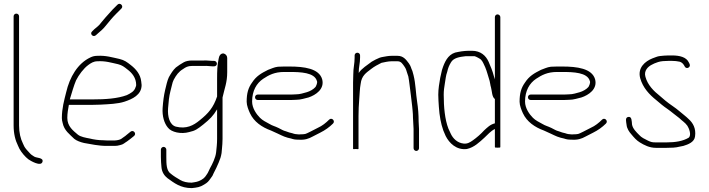

<svg xmlns="http://www.w3.org/2000/svg" viewBox="-20 -759 3644 987"><path d="M50 -675V-114C50 -72.1 58.6 -37.7 73 -9L80 6C90.4 24.8 109.3 47.5 126 60C135.2 66.6 190.9 100.3 198.5 72.5C204.5 50.5 167.5 53.7 156 46C144.8 39 139.5 35.9 131 26C123.9 18.9 109.5 3 105 -6L98 -21C85.4 -46.3 78 -77 78 -114V-675C78 -682.9 71.9 -689 64 -689C56.1 -689 50 -682.9 50 -675Z M473 -578 483 -587C499.8 -602.1 507.1 -606.4 523 -626C543.1 -650.7 556.5 -667.5 578 -689L604 -715C617.3 -728.3 597.3 -748.3 584 -735L576 -727C565 -716 549.6 -701.1 540 -689C525 -672.4 516.7 -663.4 501 -644C486.3 -623.9 480.9 -623.4 464 -608L454 -598C439.2 -585.9 458.4 -564.8 473 -578ZM339 -248C339.7 -249.3 340 -250.7 340 -252C348.7 -280.4 359.6 -319.5 371 -346C385.1 -374.1 409.9 -407.5 434 -425C446.5 -434.1 460.6 -444 481 -444C521.6 -446.7 553.8 -436.1 587 -429C607.6 -423.8 618.2 -415.4 635 -402C658.5 -384.4 680 -359.1 680 -322C680 -318.7 679 -315 677 -311C670.6 -288.7 651.2 -279.6 632 -270C584.1 -252.1 521.1 -248 456 -248ZM334 -220H456C470 -220 483 -220.3 495 -221C538.6 -223.4 585.5 -224.8 620.5 -236.5C659.4 -249.5 708 -270.7 708 -322C707.3 -327.3 706.7 -333.3 706 -340C702.3 -377 678.2 -404.4 653 -424C631.7 -440.6 620.6 -449.4 594 -456C557.6 -463.8 524.1 -474.6 480 -472C467.3 -472 455.7 -469.3 445 -464C379.3 -433.3 338.1 -362.6 320 -284C310.1 -244.6 298 -202 298 -152C298 -144.7 299.3 -136.3 302 -127C309.9 -87.5 338.6 -68.4 362 -45C374.4 -35.1 394.1 -28.1 412 -24C448.6 -17.9 485 -9 529 -9H570C578.7 -9 587.7 -10.3 597 -13C614.7 -16.5 620.5 -24.9 633 -32C645.8 -41.6 656.6 -49.4 669 -60C683.7 -72 665.7 -94 651 -82C644.5 -76.4 635.9 -69.9 630 -65C622.5 -57.5 611.2 -52 603 -45C597.2 -40.6 579.4 -37 570 -37H529C523.7 -37 517.7 -37.3 511 -38C486.7 -38 461.6 -41.8 441 -47C420.4 -50.8 393.7 -55.6 380 -67C356.5 -87.1 326 -109 326 -153C326 -176.6 330.3 -199.6 334 -220Z M1148 -388V-461C1148 -472.6 1139.7 -481.6 1130 -484C1113.3 -485.9 1106 -470.7 1104 -457C1096.8 -424.6 1096 -392.5 1096 -354V-263C1076.9 -205.7 1050.9 -176.1 1007 -141C974.8 -114.2 938 -94.5 884 -108C851.5 -117.3 840.7 -160.5 844 -203C846.4 -233.9 849.1 -264.3 856 -290L864 -322C866 -332 869 -341 873 -349C886 -373.1 898.6 -390.6 921 -404C934.8 -413.7 945.5 -420 967 -420H1031C1042.4 -421.4 1059.4 -418 1072 -418H1081C1088.7 -418 1095 -424 1095 -431.5C1095 -439 1088.7 -446 1081 -446H1072C1058.5 -446 1041.7 -449.2 1029 -448H967C950.8 -448 935.6 -444.9 925 -439C912.8 -432 895.6 -421.5 884 -412C869 -398.3 858.7 -380.7 848 -362C839.2 -343.1 834.8 -320.3 829 -297C822.2 -267.9 818.4 -238.2 816 -204C813 -161.9 824.6 -124.5 843 -103C860.9 -79.1 911.1 -68.3 952 -80C984.1 -86.9 995.7 -95.9 1025 -119C1059.1 -146.6 1075.4 -162.7 1096 -197V-45C1096 -19 1093.3 1.3 1091 24C1088 51.3 1071.2 85.4 1060 105C1055.4 113.1 1052.7 122.1 1048 130C1037.3 146.1 1033.2 155.5 1014.5 166C997.4 175.6 986.4 176.9 965 180C941.1 180 922 175.3 907 166.5C891 157.2 871.6 145.7 858 134C835.7 119.2 835 84.9 835 48V10C835 2.9 828.4 -4 821 -4C813.6 -4 807 2.9 807 10V48C807 67.2 808.6 82.9 810 100C812 125.9 825 144.5 841 157C875.2 181.4 907.4 208 966 208C993.4 205 1007.6 203.4 1029 190C1047.7 179 1051.8 173.2 1062 159L1072 145C1076.6 135.9 1080.1 126.1 1085 118L1092 104L1104 77C1113.2 54.1 1115.1 49.6 1119 28L1121 6C1122.5 -10.2 1124 -26.4 1124 -45V-258C1134.6 -305.9 1148 -335 1148 -388Z M1305 -245H1478C1486 -245 1494.3 -245.3 1503 -246C1526.3 -246 1547.1 -253.8 1566 -258C1602.8 -270.3 1649.9 -301.1 1636 -352C1619.5 -407.2 1543 -417 1468 -417H1440C1429.3 -417 1419 -416.7 1409 -416C1388 -413.4 1375.2 -405.7 1358 -400C1323 -382.5 1297.2 -367.8 1276 -335C1256.3 -307.7 1248 -280.1 1248 -236C1248 -216.8 1257.9 -192.3 1265 -177C1285.5 -133 1326.1 -105 1373 -88C1393.7 -79.7 1421 -65 1441 -57L1459 -51L1476 -47C1489.3 -42.6 1496.7 -41 1515 -41C1547.3 -38.7 1567.1 -46 1587 -57L1626 -77C1651.3 -89.6 1673.3 -105.3 1692 -124C1705.3 -137.3 1685.3 -157.3 1672 -144C1655.7 -127.7 1636.5 -112 1614 -102L1575 -82C1563.9 -77.6 1553.4 -69 1539 -69C1531.7 -68.3 1524 -68 1516 -68C1500.2 -69.3 1495 -69.5 1483 -74L1467 -78C1461 -80 1455.3 -82 1450 -84C1433.3 -88.2 1430.6 -92.2 1412 -101C1392.3 -110.8 1380.6 -112.2 1365 -122C1346.7 -132.2 1330.5 -139.5 1316.5 -153.5C1299 -171 1276 -202.4 1276 -237C1276 -292.9 1299.2 -331.5 1333 -354C1361.9 -373.2 1391.6 -389 1440 -389H1468C1524.2 -389 1596.5 -386.8 1609 -343C1613.5 -333.9 1605.6 -318.6 1602 -312C1591.6 -299.8 1573 -289.6 1557 -285C1540.3 -280.8 1523.1 -274 1501 -274C1493 -273.3 1485.3 -273 1478 -273H1305C1297.1 -273 1291 -266.9 1291 -259C1291 -251.1 1297.1 -245 1305 -245Z M1803 -474V-463C1803 -430.9 1796 -411.1 1796 -375C1795.3 -361.7 1795 -348 1795 -334V6C1795 8 1799.7 8.3 1809 7C1818.3 8.3 1823 8 1823 6V-163C1823 -189.3 1824.4 -223.3 1826.5 -246C1829 -273 1829.2 -303.8 1834 -328C1838.7 -370 1861.8 -384.3 1888 -404.5C1904.8 -417.5 1921.4 -426.2 1941 -436C1955 -438.8 1975.4 -444 1992 -444H2024C2042.5 -444 2049.8 -429.6 2059 -417C2067.8 -404.5 2068.4 -397.7 2073 -384L2079 -366C2081.5 -352.4 2083.6 -338.9 2085 -326C2089.2 -288.4 2095.5 -248.4 2099 -211.5L2101 -190.5C2102.3 -176.8 2103 -167.4 2103 -153C2103.7 -147.7 2104 -141.7 2104 -135C2104 -123.1 2106 -107.5 2106 -96V3C2106 10.1 2112.6 17 2120 17C2127.4 17 2134 10.1 2134 3V-96C2134 -107.2 2132 -122.9 2132 -135C2132 -169.5 2129.4 -203.3 2124.5 -234.5C2117.3 -280.2 2117 -328.2 2106 -372L2100 -394C2092.3 -409.5 2093.4 -417 2082 -433C2068.1 -451.5 2054.1 -472 2024 -472H1992C1984.7 -472 1977 -471.3 1969 -470C1958.5 -467.7 1940.1 -465.9 1931 -462C1918.8 -456.8 1902.9 -449.6 1891 -442C1868.3 -424.3 1840.2 -408.3 1824 -384C1824 -416.4 1831 -432.6 1831 -463V-474C1831 -481.9 1824.9 -488 1817 -488C1809.1 -488 1803 -481.9 1803 -474Z M2537.5 -685C2530 -685 2524 -678.7 2524 -671V-351C2522 -356.3 2520.3 -361.7 2519 -367C2512.2 -394.2 2501.9 -418 2492 -441C2477.9 -472.7 2451.2 -498 2406 -498H2389C2383 -498 2376.7 -497.7 2370 -497L2352 -495C2346 -494.3 2340.3 -493.3 2335 -492C2290.9 -486.5 2271.5 -453 2258 -417L2252 -399C2248.1 -386 2247.2 -372.9 2243 -359C2238.4 -333.6 2233 -301.6 2233 -272C2233 -262 2233.3 -251.8 2234 -241.5L2236 -210.5C2239.1 -163.2 2246.3 -123.7 2259 -88L2271 -60C2288.9 -24.1 2326 13.7 2380 7C2417.9 -1.4 2444.7 -28.2 2470 -51C2488.2 -67.4 2501.4 -84.7 2524 -96V-3C2524 -0.3 2528.7 0.7 2538 0C2547.3 0.7 2552 -0.3 2552 -3V-671C2552 -678.7 2545 -685 2537.5 -685ZM2524 -250V-125C2499.2 -118.8 2485.8 -104.1 2469 -89C2452.8 -70.8 2430.3 -51.2 2410 -37C2396.8 -27.8 2382.6 -18.5 2363 -21C2331.1 -24.5 2308.4 -47 2297 -72L2285 -98C2267 -144.9 2261 -208 2261 -272C2261 -292.7 2263.4 -310.6 2266.5 -328C2270.4 -350 2271.8 -370.8 2279 -390C2283.3 -409.5 2288.6 -422.3 2298 -438C2311 -461.4 2341.7 -466.5 2373 -470H2420C2426.6 -468.7 2448.3 -456.7 2452 -453C2462.3 -442.7 2466.9 -428.2 2474 -414C2483.7 -391.4 2488.8 -367.6 2497 -343C2500.1 -332.3 2500.4 -320.7 2504 -310C2509.4 -291 2508.4 -260.4 2524 -250Z M2708 -245H2881C2889 -245 2897.3 -245.3 2906 -246C2929.3 -246 2950.1 -253.8 2969 -258C3005.8 -270.3 3052.9 -301.1 3039 -352C3022.5 -407.2 2946 -417 2871 -417H2843C2832.3 -417 2822 -416.7 2812 -416C2791 -413.4 2778.2 -405.7 2761 -400C2726 -382.5 2700.2 -367.8 2679 -335C2659.3 -307.7 2651 -280.1 2651 -236C2651 -216.8 2660.9 -192.3 2668 -177C2688.5 -133 2729.1 -105 2776 -88C2796.7 -79.7 2824 -65 2844 -57L2862 -51L2879 -47C2892.3 -42.6 2899.7 -41 2918 -41C2950.3 -38.7 2970.1 -46 2990 -57L3029 -77C3054.3 -89.6 3076.3 -105.3 3095 -124C3108.3 -137.3 3088.3 -157.3 3075 -144C3058.7 -127.7 3039.5 -112 3017 -102L2978 -82C2966.9 -77.6 2956.4 -69 2942 -69C2934.7 -68.3 2927 -68 2919 -68C2903.2 -69.3 2898 -69.5 2886 -74L2870 -78C2864 -80 2858.3 -82 2853 -84C2836.3 -88.2 2833.6 -92.2 2815 -101C2795.3 -110.8 2783.6 -112.2 2768 -122C2749.7 -132.2 2733.5 -139.5 2719.5 -153.5C2702 -171 2679 -202.4 2679 -237C2679 -292.9 2702.2 -331.5 2736 -354C2764.9 -373.2 2794.6 -389 2843 -389H2871C2927.2 -389 2999.5 -386.8 3012 -343C3016.5 -333.9 3008.6 -318.6 3005 -312C2994.6 -299.8 2976 -289.6 2960 -285C2943.3 -280.8 2926.1 -274 2904 -274C2896 -273.3 2888.3 -273 2881 -273H2708C2700.1 -273 2694 -266.9 2694 -259C2694 -251.1 2700.1 -245 2708 -245Z M3525 -430 3521 -438C3508.6 -465.3 3474.1 -474 3435 -474H3416C3403.2 -474 3384.5 -472.3 3373 -471C3357.7 -469.6 3347.3 -463 3334 -459C3296.6 -444 3256.5 -411.4 3271 -357C3285.1 -307.6 3317.9 -272.9 3354 -244C3372.4 -228.2 3390.9 -212.4 3411 -199C3432.1 -184.4 3452.5 -165.9 3472 -152C3485.7 -138.3 3502.1 -129 3513.5 -112.5C3520.7 -102 3536.9 -64.5 3520 -51C3490.9 -33.5 3452.1 -27 3406 -27H3352C3333.1 -27 3327.6 -28.2 3311 -36C3293.3 -44.8 3277.3 -52.1 3266 -65C3252.2 -78.8 3232.6 -97.3 3229 -119C3227.3 -135.8 3228.5 -161.1 3210 -158C3191.7 -155 3199.2 -133.3 3201 -117C3202.7 -98.3 3214.3 -80.8 3226 -68C3239.5 -51.8 3251.3 -37.9 3269 -27C3291.4 -13.2 3318.5 1 3352 1H3406C3429.8 1 3453.7 0.3 3473 -5L3493 -9C3518.1 -16.5 3549.7 -28.6 3553 -58C3558.9 -99 3541.7 -127.4 3521 -146C3505.3 -161.7 3489.5 -172.6 3473 -187C3451.2 -206.4 3423.2 -222.3 3400 -242L3372 -266C3341.1 -290.3 3309.6 -321.4 3298 -364C3288.5 -395.6 3311.8 -416.9 3330 -426L3344 -433C3350.7 -435 3357 -437.3 3363 -440C3377.1 -444.7 3397.3 -446 3416 -446H3435C3449.5 -446 3460.3 -444.5 3473 -442C3487.1 -438.5 3494.3 -428.3 3500 -417C3508.2 -400.7 3532.8 -413 3525 -430Z"/></svg>

Font: HoneyBee
Style: XLit
Weight: 200
Foundry: Cannot Into Space Fonts
Version: Version 0.89